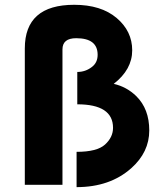

<svg xmlns="http://www.w3.org/2000/svg" viewBox="-20 -767 674 797"><path d="M83 0V-565.9Q83 -747.1 288.1 -747.1Q399.4 -747.1 464.1 -692.4Q528.8 -637.7 528.8 -558.1Q528.8 -478.5 452.1 -418.9Q505.9 -406.7 545.9 -367.7Q599.6 -314.5 599.6 -225.6Q599.6 -135.3 524.9 -68.8Q436.5 9.8 297.9 9.8V-136.7Q382.8 -136.7 416 -167Q449.2 -197.3 449.2 -236.3Q449.2 -334 300.8 -334V-468.3Q335 -468.3 361.8 -489.3Q385.3 -507.3 385.3 -539.6Q385.3 -608.4 296.4 -608.4Q239.3 -608.4 239.3 -562V0Z"/></svg>

Font: Newest Shape
Style: Bold
Weight: 700
Designer: Wojciech Kalinowski "wmk69" (wmk69@o2.pl)
Foundry: Wojciech Kalinowski "wmk69" (wmk69@o2.pl)
Version: Version 1.0.0; 2022-02-24